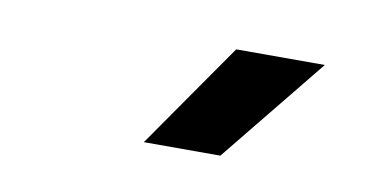

<svg xmlns="http://www.w3.org/2000/svg" viewBox="-35 -882 670 336"><g transform="rotate(10 300.0 -714.0)"><path d="M232 -620 363 -808H520.5L368 -620Z"/></g></svg>

Font: Encode Sans SC Expanded SemiBold
Style: Regular
Weight: 600
Width: 7
Designer: Multiple Designers
Foundry: Impallari Type
Version: Version 3.002